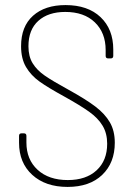

<svg xmlns="http://www.w3.org/2000/svg" viewBox="-20 -728 529 756"><path d="M55 -166V-193Q55 -203 65 -203H74Q84 -203 84 -193V-167Q84 -100 128 -59.5Q172 -19 247 -19Q319 -19 360.5 -57.5Q402 -96 402 -162Q402 -203 384 -233Q366 -263 331 -288Q296 -313 233 -348Q169 -383 135.5 -407Q102 -431 82.5 -464Q63 -497 63 -546Q63 -624 110 -666Q157 -708 238 -708Q326 -708 376 -660.5Q426 -613 426 -533V-508Q426 -498 416 -498H406Q396 -498 396 -508V-531Q396 -599 353.5 -640Q311 -681 237 -681Q170 -681 131 -646Q92 -611 92 -546Q92 -506 108.5 -479Q125 -452 156 -430.5Q187 -409 251 -374Q318 -337 355.5 -308.5Q393 -280 412.5 -246.5Q432 -213 432 -166Q432 -87 382.5 -39.5Q333 8 246 8Q159 8 107 -39.5Q55 -87 55 -166Z"/></svg>

Font: Barlow Semi Condensed Thin
Style: Regular
Weight: 250
Width: 4
Designer: Jeremy Tribby
Foundry: Tribby Type
Version: Version 1.408